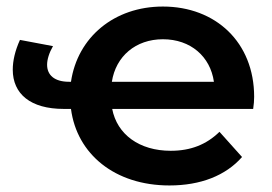

<svg xmlns="http://www.w3.org/2000/svg" viewBox="-20 -560 833 587"><path d="M757 -264C757 -431 639 -540 478 -540C329 -540 217 -446 197 -310H191C147 -310 124 -330 124 -362C124 -378 130 -398 142 -419L41 -438C26 -405 19 -374 19 -347C19 -273 73 -227 175 -227H197C215 -89 331 7 498 7C593 7 670 -23 720 -80L651 -157C611 -118 563 -99 502 -99C406 -99 338 -149 323 -227H754C756 -239 757 -254 757 -264ZM478 -440C563 -440 623 -387 634 -310H322C334 -388 395 -440 478 -440Z"/></svg>

Font: Talent
Style: Bold
Weight: 600
Designer: Mike Powis
Version: Version 1.001;hotconv 1.0.109;makeotfexe 2.5.65596